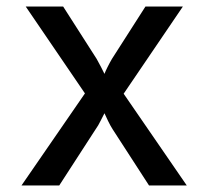

<svg xmlns="http://www.w3.org/2000/svg" viewBox="-20 -570 640 590"><path d="M46 0 241 -283 59 -550H174L277 -389Q284 -377 290.5 -364Q297 -351 301 -343Q304 -351 310.5 -364Q317 -377 324 -389L427 -550H542L360 -282L554 0H438L326 -173Q319 -184 312 -198.5Q305 -213 301 -222Q296 -213 289 -198.5Q282 -184 274 -173L162 0Z"/></svg>

Font: JetBrainsMono NFM Medium
Style: Regular
Weight: 500
Monospace: yes
Designer: Philipp Nurullin, Konstantin Bulenkov
Foundry: JetBrains
Version: Version 2.304; ttfautohint (v1.8.4.7-5d5b);Nerd Fonts 3.3.0